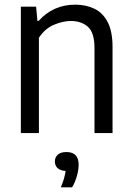

<svg xmlns="http://www.w3.org/2000/svg" viewBox="-20 -571 568 824"><path d="M69.5 0V-542.5H135L140.5 -481.5H146Q208.5 -551 303 -551Q349 -551 385.2 -533.5Q421.5 -516 442.2 -476.2Q463 -436.5 463 -369V0H385.5V-365Q385.5 -430.5 357.5 -455.8Q329.5 -481 283.5 -481Q250.5 -481 211.8 -464.8Q173 -448.5 147 -409V0ZM241 233Q250 211.5 254.8 194.8Q259.5 178 261.5 162.5Q239 161.5 227.2 150.5Q215.5 139.5 215.5 122Q215.5 104 228 92.8Q240.5 81.5 265 81.5Q317.5 81.5 317.5 136Q317.5 157.5 310.2 183.8Q303 210 289.5 233Z"/></svg>

Font: Encode Sans SmCnd
Style: Regular
Weight: 400
Width: 4
Designer: Multiple Designers
Foundry: Impallari Type
Version: Version 3.002; ttfautohint (v1.8.3) -l 8 -r 50 -G 200 -x 14 